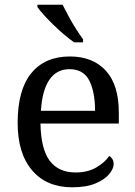

<svg xmlns="http://www.w3.org/2000/svg" viewBox="-20 -786 575 816"><path d="M287 10Q178 10 116.5 -62Q55 -134 55 -264Q55 -404 113 -475Q171 -546 277 -546Q374 -546 429.5 -486Q485 -426 485 -307V-261H152Q154 -152 191.5 -102.5Q229 -53 301 -53Q353 -53 389.5 -74.5Q426 -96 444 -123Q451 -120 457 -111Q463 -102 463 -89Q463 -69 444 -46Q425 -23 386 -6.5Q347 10 287 10ZM384 -315Q384 -395 359.5 -443.5Q335 -492 275 -492Q220 -492 189.5 -446.5Q159 -401 154 -315ZM295 -606Q275 -620 252 -639.5Q229 -659 206.5 -681Q184 -703 166 -723Q148 -743 139 -756V-766H246Q257 -744 271.5 -717Q286 -690 302.5 -664Q319 -638 333 -619V-606Z"/></svg>

Font: Noto Serif Myanmar
Style: Regular
Weight: 400
Designer: Ben Mitchell and the Monotype Design Team
Foundry: Monotype Imaging Inc.
Version: Version 2.106